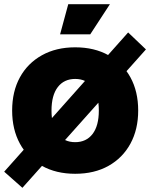

<svg xmlns="http://www.w3.org/2000/svg" viewBox="-28 -820 717 917"><path d="M331 10Q240 10 172 -28Q104 -66 67 -134Q30 -202 30 -292Q30 -383 67 -450.5Q104 -518 172 -556Q240 -594 331 -594Q423 -594 490.5 -556Q558 -518 595 -450.5Q632 -383 632 -292Q632 -202 595 -134Q558 -66 490.5 -28Q423 10 331 10ZM331 -141Q384 -141 414 -180Q444 -219 444 -292Q444 -365 414 -404Q384 -443 331 -443Q278 -443 248 -404Q218 -365 218 -292Q218 -219 248 -180Q278 -141 331 -141ZM-8 0 584 -665 669 -584 79 77ZM259 -656 298 -800H497L403 -656Z"/></svg>

Font: BDO Grotesk Black
Style: Regular
Weight: 900
Designer: Deni Anggara
Foundry: Lokal Container
Version: Version 2.000